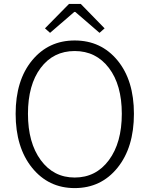

<svg xmlns="http://www.w3.org/2000/svg" viewBox="-20 -949 766 982"><path d="M362 13Q228 13 144 -91Q60 -195 60 -367Q60 -538 144 -640Q228 -742 362 -742Q497 -742 581 -640Q665 -538 665 -367Q665 -195 581 -91Q497 13 362 13ZM362 -41Q471 -41 537 -130Q603 -219 603 -367Q603 -515 537 -601.5Q471 -688 362 -688Q253 -688 188 -601.5Q123 -515 123 -367Q123 -219 188.5 -130Q254 -41 362 -41ZM210 -804 333 -929H393L515 -804L489 -781L365 -888H360L236 -781Z"/></svg>

Font: Noto Sans Korean Light
Style: Regular
Weight: 300
Designer: Ryoko NISHIZUKA  (kana & ideographs); Paul D. Hunt (Latin, Greek & Cyrillic); Wenlong ZHANG  (bopomofo); Sandoll Communi
Foundry: Adobe Systems Incorporated
Version: Version 1.000;PS 1;hotconv 1.0.78;makeotf.lib2.5.61930